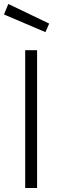

<svg xmlns="http://www.w3.org/2000/svg" viewBox="-39 -948 295 968"><path d="M88 -695H148V0H88ZM-19 -875 3 -928 209 -829 190 -786Z"/></svg>

Font: Cairo Light
Style: Regular
Weight: 300
Designer: Mohamed Gaber, Accademia di Belle Arti di Urbino and others
Foundry: Kief Type Foundry, Accademia di Belle Arti di Urbino and others
Version: Version 3.011